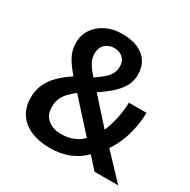

<svg xmlns="http://www.w3.org/2000/svg" viewBox="-162 -868 1019 1030"><g transform="rotate(30 347.5 -352.5)"><path d="M277 10Q208 10 157.5 -12Q107 -34 80 -75Q53 -116 53 -173Q53 -219 69 -255Q85 -291 114 -321Q143 -351 181 -377L211 -398L205 -375Q160 -425 138 -464Q116 -503 116 -550Q116 -598 141 -635Q166 -672 209.5 -693.5Q253 -715 309 -715Q368 -715 408.5 -696.5Q449 -678 469.5 -645Q490 -612 490 -567Q490 -526 470.5 -492Q451 -458 416 -428Q381 -398 337 -369L332 -390L488 -216L477 -210Q494 -245 507.5 -298.5Q521 -352 523 -413H632Q630 -328 606.5 -258.5Q583 -189 546 -139L534 -170L695 0H548L476 -80H492Q453 -36 398.5 -13Q344 10 277 10ZM291 -85Q335 -85 372 -101Q409 -117 432 -149L434 -123L242 -335L282 -338L257 -320Q231 -300 213 -280.5Q195 -261 185.5 -239Q176 -217 176 -189Q176 -138 208 -111.5Q240 -85 291 -85ZM310 -628Q275 -628 253 -606.5Q231 -585 231 -550Q231 -526 240.5 -505Q250 -484 267 -462.5Q284 -441 306 -416L276 -425Q310 -448 334.5 -467.5Q359 -487 371.5 -508Q384 -529 384 -556Q384 -590 363 -609Q342 -628 310 -628Z"/></g></svg>

Font: Nunito Sans 7pt SemiCondensed
Style: Bold
Weight: 700
Width: 4
Designer: Vernon Adams
Foundry: Vernon Adams
Version: Version 3.101;gftools[0.9.27]